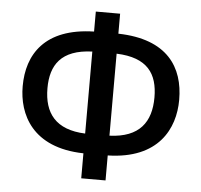

<svg xmlns="http://www.w3.org/2000/svg" viewBox="-52 -778 883 842"><g transform="rotate(5 389.5 -357.0)"><path d="M443 -724H336V-636C119 -631 45 -510 45 -370C45 -248 109 -105 336 -100V10H443V-100C666 -105 734 -243 734 -370C734 -513 660 -631 443 -636ZM336 -548V-187C206 -192 154 -261 154 -371C154 -473 199 -543 336 -548ZM443 -548C580 -543 625 -475 625 -371C625 -263 575 -192 443 -187Z"/></g></svg>

Font: Noto Sans Thai Medium
Style: Regular
Weight: 500
Designer: Monotype Design Team
Foundry: Monotype Imaging Inc.
Version: Version 1.901